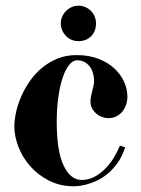

<svg xmlns="http://www.w3.org/2000/svg" viewBox="-20 -610 489 666"><path d="M421.9 -274.9Q421.9 -260.7 417.5 -247.3Q413.1 -233.9 404.8 -223.4Q396.5 -212.9 384 -206.5Q371.6 -200.2 355 -200.2Q345.7 -200.2 335 -203.9Q324.2 -207.5 315.2 -214.8Q306.2 -222.2 300 -233.2Q293.9 -244.1 293.9 -258.8Q293.9 -267.1 295.9 -276.1Q297.9 -285.2 300 -294.4Q302.2 -303.7 304.2 -312Q306.2 -320.3 306.2 -327.1Q306.2 -361.8 289.6 -381.3Q272.9 -400.9 248 -400.9Q232.4 -400.9 219.2 -384Q206.1 -367.2 196.5 -337.9Q187 -308.6 181.9 -269.8Q176.8 -231 176.8 -187Q176.8 -85.4 200.7 -35.6Q224.6 14.2 263.2 14.2Q286.6 14.2 306.9 3.7Q327.1 -6.8 344.2 -23.9Q361.3 -41 374.3 -62.3Q387.2 -83.5 396 -105L414.1 -99.1Q403.3 -65.9 386.7 -43.2Q370.1 -20.5 351.1 -5.4Q332 9.8 312.7 18.1Q293.5 26.4 277.1 30.5Q260.7 34.7 249.5 35.4Q238.3 36.1 235.8 36.1Q188 36.1 149.7 16.4Q111.3 -3.4 84.7 -33.7Q58.1 -64 43.9 -100.6Q29.8 -137.2 29.8 -170.9Q29.8 -193.4 35.6 -220.5Q41.5 -247.6 53.5 -275.1Q65.4 -302.7 83.5 -328.6Q101.6 -354.5 125.5 -374.5Q149.4 -394.5 179.2 -406.7Q209 -418.9 245.1 -418.9Q289.1 -418.9 322.3 -405.8Q355.5 -392.6 377.7 -371.6Q399.9 -350.6 410.9 -325.2Q421.9 -299.8 421.9 -274.9ZM190.9 -529.3Q190.9 -541.5 195.8 -552.5Q200.7 -563.5 209 -571.8Q217.3 -580.1 228.3 -585.2Q239.3 -590.3 252 -590.3Q264.6 -590.3 275.9 -585.4Q287.1 -580.6 295.4 -572.3Q303.7 -564 308.3 -552.7Q313 -541.5 313 -529.3Q313 -501.5 296.1 -484.4Q279.3 -467.3 252 -467.3Q239.3 -467.3 228.3 -471.9Q217.3 -476.6 209 -485.1Q200.7 -493.7 195.8 -504.9Q190.9 -516.1 190.9 -529.3Z"/></svg>

Font: Purple Purse
Style: Regular
Weight: 400
Designer: Astigmatic (AOETI)
Foundry: Astigmatic (AOETI)
Version: Version 1.000